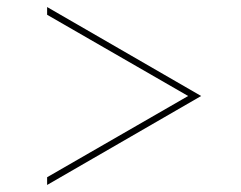

<svg xmlns="http://www.w3.org/2000/svg" viewBox="-20 -511 686 546"><path d="M515 -238 114 -469V-491L552 -238L114 15V-7Z"/></svg>

Font: Josefin Sans Thin
Style: Regular
Weight: 250
Designer: Santiago Orozco
Foundry: Typemade
Version: Version 2.000